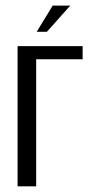

<svg xmlns="http://www.w3.org/2000/svg" viewBox="-20 -658 329 678"><path d="M42.1 0V-495H271.8V-448.8H107.7V0ZM109.5 -545.7 166.1 -638.2H228.1L145.6 -545.7Z"/></svg>

Font: Alumni Sans SC Thin
Style: Regular
Weight: 100
Designer: Robert E. Leuschke
Foundry: Robert E. Leuschke
Version: Version 1.018